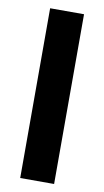

<svg xmlns="http://www.w3.org/2000/svg" viewBox="-83 -752 430 792"><g transform="rotate(10 132.0 -355.5)"><path d="M61 0V-711H203V0Z"/></g></svg>

Font: Bricolage Grotesque 18pt
Style: Bold
Weight: 700
Designer: Mathieu Triay
Foundry: Atelier Triay
Version: Version 1.000;gftools[0.9.30]